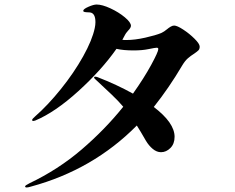

<svg xmlns="http://www.w3.org/2000/svg" viewBox="-20 -821 1040 849"><path d="M863 -615Q863 -604 857.5 -598.5Q852 -593 839 -584Q823 -574 810.5 -563Q798 -552 786 -532Q727 -432 660 -348Q752 -278 752 -216Q752 -185 733.5 -166.5Q715 -148 692 -148Q673 -148 655.5 -162.5Q638 -177 625 -199Q601 -241 585 -266Q391 -70 117 4Q104 8 98 8Q91 8 91 3Q91 -1 111 -11Q237 -71 340.5 -159.5Q444 -248 525 -349Q505 -373 473 -403.5Q441 -434 402 -470Q396 -475 396 -478Q396 -482 401 -482Q405 -482 411 -480Q496 -447 568 -407Q617 -476 648.5 -534Q680 -592 680 -604Q680 -610 673 -610Q666 -610 637.5 -604Q609 -598 571 -598Q526 -598 495 -605Q429 -511 326.5 -418Q224 -325 136 -288L128 -286Q122 -286 122 -290Q122 -295 135 -306Q192 -356 249.5 -427.5Q307 -499 347.5 -571.5Q388 -644 399 -697Q402 -711 402 -723Q402 -763 378 -766Q374 -766 361 -767Q348 -768 348 -773Q348 -781 371 -791Q394 -801 407 -801Q432 -801 468.5 -784Q505 -767 532 -744.5Q559 -722 559 -707Q559 -698 546 -685Q535 -672 534 -669Q526 -653 521 -645Q526 -644 538 -644Q576 -644 622.5 -654.5Q669 -665 693 -675Q706 -681 719 -692Q726 -698 734.5 -703Q743 -708 750 -708Q763 -708 790.5 -690Q818 -672 840.5 -649.5Q863 -627 863 -615Z"/></svg>

Font: Shippori Mincho ExtraBold
Style: Regular
Weight: 800
Designer: FONTDASU
Foundry: FONTDASU / Google Inc. / but / Adobe
Version: Version 3.110; ttfautohint (v1.8.3)